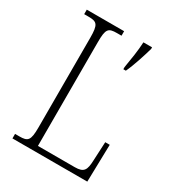

<svg xmlns="http://www.w3.org/2000/svg" viewBox="-172 -818 843 922"><g transform="rotate(30 249.0 -357.0)"><path d="M38 0H453L458 -207H433L428 -104C426 -49 417 -30 366 -30H162V-606C162 -679 172 -689 220 -689H245V-714H38V-689H62C109 -689 120 -679 120 -605V-109C120 -35 109 -25 62 -25H38ZM333 -566V-554H347C367 -596 388 -663 400 -705V-714H352C350 -667 341 -614 333 -566Z"/></g></svg>

Font: Noto Serif Hebrew Condensed ExtraLight
Style: Regular
Weight: 200
Width: 3
Designer: Monotype Design Team
Foundry: Monotype Imaging Inc.
Version: Version 2.004